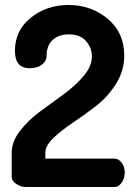

<svg xmlns="http://www.w3.org/2000/svg" viewBox="-20 -751 547 771"><path d="M40 -547Q40 -629 104 -680Q168 -731 255 -731Q346 -731 412.5 -675.5Q479 -620 479 -528Q479 -468 446.5 -415.5Q414 -363 367 -326.5Q320 -290 273.5 -259Q227 -228 194.5 -197Q162 -166 162 -138V-114H440Q456 -114 468.5 -97.5Q481 -81 481 -58Q481 -35 468.5 -17.5Q456 0 440 0H84Q65 0 46 -12Q27 -24 27 -41V-138Q27 -182 60 -225Q93 -268 140.5 -303Q188 -338 235.5 -372.5Q283 -407 316 -446Q349 -485 349 -524Q349 -559 325.5 -586Q302 -613 256 -613Q217 -613 192 -591Q167 -569 167 -525Q167 -506 148.5 -491.5Q130 -477 99 -477Q40 -477 40 -547Z"/></svg>

Font: Dosis
Style: Bold
Weight: 700
Designer: Edgar Tolentino, Pablo Impallari, Igino Marini
Foundry: Edgar Tolentino, Pablo Impallari, Igino Marini
Version: Version 1.007